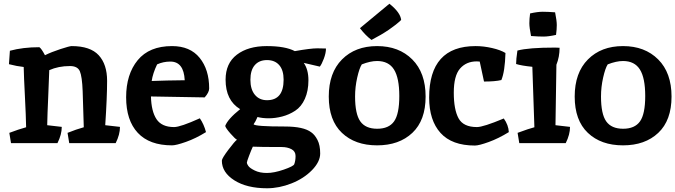

<svg xmlns="http://www.w3.org/2000/svg" viewBox="-20 -767 3619 1029"><path d="M544 -96 623 -87Q623 -46 600 0H351L342 -55Q389 -74 429 -85Q426 -200 423 -278.5Q420 -357 408 -385Q396 -413 355 -413Q293 -413 244 -391Q243 -348 238.5 -250.5Q234 -153 233 -96L311 -87Q311 -46 288 0H39L30 -55Q80 -74 120 -85Q119 -145 113.5 -251Q108 -357 107 -408Q70 -412 28 -423L33 -495Q103 -514 191 -514Q202 -507 221 -471Q255 -488 304 -504Q353 -520 364 -520Q464 -520 509 -471Q554 -422 554 -334Q554 -246 544 -96Z M913 -86Q947 -86 1051 -133Q1073 -101 1084 -59Q1029 -25 976.5 -6.5Q924 12 902 12Q781 12 718.5 -55Q656 -122 656 -245.5Q656 -369 718 -444.5Q780 -520 902 -520Q999 -520 1050 -457Q1101 -394 1101 -293Q1101 -272 1077 -245L789 -250Q791 -170 819 -128Q847 -86 913 -86ZM893 -437Q855 -437 822 -422Q799 -374 793 -333Q871 -336 970 -337Q965 -437 893 -437Z M1360 -140Q1349 -114 1339 -101Q1347 -89 1507 -89Q1607 -89 1648 -58Q1667 -45 1681.5 -17Q1696 11 1696 55.5Q1696 100 1652 145Q1608 190 1542 216Q1476 242 1411 242Q1303 242 1236 199.5Q1169 157 1169 94Q1169 82 1204 35.5Q1239 -11 1250 -18Q1240 -23 1215 -51.5Q1190 -80 1187 -92Q1200 -128 1267 -182Q1189 -229 1189 -340Q1189 -428 1249.5 -474Q1310 -520 1409.5 -520Q1509 -520 1560 -493Q1645 -508 1680.5 -508Q1716 -508 1727 -507Q1727 -483 1715.5 -452.5Q1704 -422 1694 -410L1608 -430Q1633 -394 1633 -337Q1633 -280 1614 -237.5Q1595 -195 1562 -173.5Q1529 -152 1492 -142.5Q1455 -133 1420.5 -133Q1386 -133 1360 -140ZM1490 21Q1373 21 1335 19Q1327 36 1315 67.5Q1303 99 1303 105Q1303 111 1311 122.5Q1319 134 1345.5 147Q1372 160 1410.5 160Q1449 160 1501 142Q1553 124 1557 113Q1564 94 1564 69Q1564 44 1542 32.5Q1520 21 1490 21ZM1411 -230Q1500 -230 1500 -340Q1500 -391 1476.5 -418Q1453 -445 1411 -445Q1369 -445 1345.5 -418Q1322 -391 1322 -339.5Q1322 -288 1346 -259Q1370 -230 1411 -230Z M2001 -440Q1965 -440 1919 -422Q1906 -402 1894.5 -351.5Q1883 -301 1883 -250Q1883 -156 1911 -116.5Q1939 -77 2001.5 -77Q2064 -77 2092 -116.5Q2120 -156 2120 -252.5Q2120 -349 2091.5 -394.5Q2063 -440 2001 -440ZM2001 -520Q2118 -520 2189.5 -448.5Q2261 -377 2261 -249.5Q2261 -122 2190 -55Q2119 12 2001 12Q1883 12 1812.5 -55Q1742 -122 1742 -249.5Q1742 -377 1813 -448.5Q1884 -520 2001 -520ZM1909 -616 2067 -747Q2126 -700 2130 -660Q2104 -635 2064.5 -608Q2025 -581 1971 -553Q1939 -577 1909 -616Z M2551 -437 2535 -438Q2479 -438 2445.5 -399.5Q2412 -361 2412 -270.5Q2412 -180 2437.5 -133Q2463 -86 2536 -86Q2570 -86 2680 -132Q2705 -97 2707 -59Q2652 -25 2599.5 -6Q2547 13 2525 13Q2402 13 2341 -54.5Q2280 -122 2280 -244Q2280 -520 2529 -520Q2572 -520 2617.5 -509.5Q2663 -499 2689 -483Q2686 -383 2667 -338Q2634 -330 2574 -330Z M2955 -512Q2974 -512 2979 -511Q2979 -462 2962 -420Q2958 -204 2957 -96L3035 -87Q3035 -46 3012 0H2763L2754 -55Q2816 -78 2844 -85L2833 -409Q2774 -415 2746 -424Q2746 -449 2753 -496Q2812 -512 2955 -512ZM2955 -701Q2964 -656 2964 -632.5Q2964 -609 2960 -580Q2920 -571 2892.5 -571Q2865 -571 2826 -574Q2817 -619 2817 -642.5Q2817 -666 2821 -695Q2861 -704 2888.5 -704Q2916 -704 2955 -701Z M3319 -440Q3283 -440 3237 -422Q3224 -402 3212.5 -351.5Q3201 -301 3201 -250Q3201 -156 3229 -116.5Q3257 -77 3319.5 -77Q3382 -77 3410 -116.5Q3438 -156 3438 -252.5Q3438 -349 3409.5 -394.5Q3381 -440 3319 -440ZM3319 -520Q3436 -520 3507.5 -448.5Q3579 -377 3579 -249.5Q3579 -122 3508 -55Q3437 12 3319 12Q3201 12 3130.5 -55Q3060 -122 3060 -249.5Q3060 -377 3131 -448.5Q3202 -520 3319 -520Z"/></svg>

Font: Inika
Style: Bold
Weight: 700
Version: Version 1.001